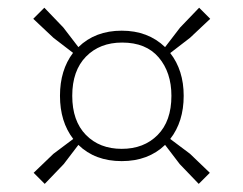

<svg xmlns="http://www.w3.org/2000/svg" viewBox="-20 -612 615 485"><path d="M93 -147.5 65 -175.5 115 -223.5 165 -261Q131.5 -304.5 131.5 -370Q131.5 -435 164.5 -478.5L115 -516.5L64 -564.5L92 -592.5L140 -542.5L178 -493Q220.5 -534.5 287.5 -534.5Q354 -534.5 397 -493L435 -542.5L483 -592.5L511 -564.5L460 -516.5L410 -478Q444 -434.5 444 -370Q444 -304.5 410 -261L460 -223.5L510 -175.5L482 -147.5L434 -197.5L397 -246Q354.5 -205 287.5 -205Q220 -205 178 -246L141 -197.5ZM287.5 -236Q343.5 -236 378.2 -271Q413 -306 413 -370Q413 -429 381 -466.8Q349 -504.5 288.5 -504.5Q232 -504.5 197.2 -469Q162.5 -433.5 162.5 -370Q162.5 -306.5 197 -271.2Q231.5 -236 287.5 -236Z"/></svg>

Font: Encode Sans Semi Expanded Thin
Style: Regular
Weight: 100
Width: 6
Designer: Multiple Designers
Foundry: Impallari Type
Version: Version 3.000; ttfautohint (v1.8.3) -l 8 -r 50 -G 200 -x 14 